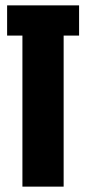

<svg xmlns="http://www.w3.org/2000/svg" viewBox="-20 -695 320 715"><path d="M63.5 0V-562.5H6.5V-675H274.5V-562.5H217V0Z"/></svg>

Font: Anybody UltraCondensed ExtraBold
Style: Regular
Weight: 800
Width: 1
Designer: Tyler Finck
Foundry: Etcetera Type Company
Version: Version 1.010; ttfautohint (v1.8.3) -l 8 -r 50 -G 200 -x 14 